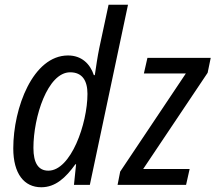

<svg xmlns="http://www.w3.org/2000/svg" viewBox="-20 -780 909 810"><path d="M476 0H765L780 -67H584L856 -473L869 -536H602L587 -470H764L487 -56ZM184 -60C142 -60 121 -92 121 -156C121 -287 181 -475 276 -475C327 -475 349 -440 349 -384C349 -258 279 -60 184 -60ZM154 10C214 10 257 -30 298 -87H301L292 0H359L520 -760H438L399 -578C391 -539 386 -503 380 -463H376C360 -511 324 -546 267 -546C119 -546 36 -325 36 -154C36 -47 82 10 154 10Z"/></svg>

Font: Noto Sans Display SemiCondensed
Style: Italic
Weight: 400
Width: 4
Italic angle: -12°
Designer: Monotype Design Team
Foundry: Monotype Imaging Inc.
Version: Version 1.900